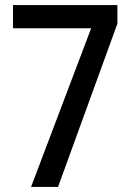

<svg xmlns="http://www.w3.org/2000/svg" viewBox="-20 -734 518 754"><path d="M102 0H208L441 -641V-714H31V-623H338Z"/></svg>

Font: Noto Sans Gujarati UI Condensed Medium
Style: Regular
Weight: 500
Width: 3
Designer: Jelle Bosma - Monotype Design Team, Universal Thirst
Foundry: Monotype Imaging Inc.
Version: Version 2.106